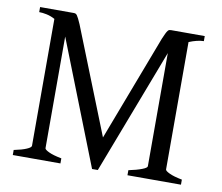

<svg xmlns="http://www.w3.org/2000/svg" viewBox="-71 -700 908 785"><g transform="rotate(10 383.5 -307.5)"><path d="M717.8 -594.2Q705.1 -594.2 689 -590.3Q672.9 -586.4 656.7 -579.6V-50.8Q656.7 -44.9 674.6 -36.4Q692.4 -27.8 727.5 -21V0H505.4V-21Q538.6 -27.8 559.8 -35.9Q581.1 -43.9 581.1 -50.8V-520.5L382.3 0H358.4L156.2 -514.2V-50.8Q156.2 -44.9 174.1 -36.4Q191.9 -27.8 227.1 -21V0H29.3V-21Q63 -27.8 81.5 -35.9Q100.1 -43.9 100.1 -50.8V-577.6Q83 -586.9 65.4 -590.6Q47.9 -594.2 34.2 -594.2V-615.2H173.8Q178.7 -615.2 181.9 -613.8Q185.1 -612.3 188.2 -607.9Q191.4 -603.5 195.3 -595.5Q199.2 -587.4 205.1 -574.2L379.9 -134.8L546.9 -574.2Q553.2 -588.9 557.1 -596.9Q561 -605 564.2 -609.1Q567.4 -613.3 570.6 -614.3Q573.7 -615.2 578.1 -615.2H717.8Z"/></g></svg>

Font: Noto Serif Devanagari
Style: Regular
Weight: 400
Designer: Monotype Design Team
Foundry: Monotype Imaging Inc.
Version: Version 1.01